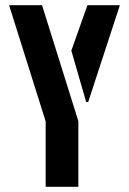

<svg xmlns="http://www.w3.org/2000/svg" viewBox="-20 -720 498 740"><path d="M156 0V-252L15 -700H142L282 -253V0ZM312 -327 255 -525 317 -700H442L320 -327Z"/></svg>

Font: Stick No Bills ExtraLight
Style: Bold
Weight: 700
Version: Version 2.000